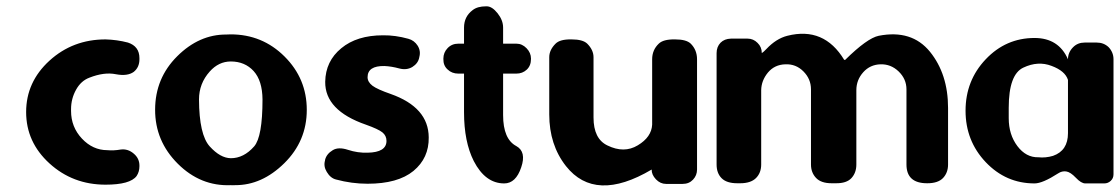

<svg xmlns="http://www.w3.org/2000/svg" viewBox="-20 -565 3471 595"><path d="M412.1 -51.8Q412.1 -51.8 412.1 -49.8Q412.1 -32.7 403.3 -19.5Q383.3 7.3 307.1 7.3Q205.6 7.3 133.3 -58.6Q61 -124.5 61 -217.8Q61 -311 133.3 -377Q205.6 -442.9 307.1 -442.9Q342.8 -441.9 376.5 -433.1Q412.1 -421.4 412.1 -384.8Q412.1 -384.8 412.1 -381.3Q412.1 -356.4 394.5 -342.3Q375 -328.1 338.9 -335Q302.7 -342.3 256.8 -324.2Q231 -314.5 215.8 -287.1Q200.2 -259.3 200.2 -226.6Q200.2 -226.6 200.2 -221.2Q200.2 -171.4 233.9 -135.5Q267.6 -99.6 313 -99.6Q331.5 -97.7 354 -101.6Q376.5 -104.5 394.5 -88.9Q412.1 -74.2 412.1 -51.8Z M695.3 -74.7Q735.4 -74.7 767.6 -111.3Q793.5 -141.1 793.5 -256.8Q793 -314.9 766.1 -344.7Q738.8 -374.5 695.3 -374.5Q657.7 -374.5 629.9 -343.3Q596.7 -306.2 596.7 -256.8Q597.2 -147.5 629.9 -111.3Q662.6 -75.2 695.3 -74.7ZM708.5 8.8Q701.7 9.3 695.3 8.8Q601.6 12.7 531 -57.6Q460.4 -127.9 460.7 -225.3Q460.9 -322.8 529.1 -390.6Q597.2 -458.5 681.6 -458Q688 -458.5 694.8 -458.5Q793 -458.5 861.8 -389.9Q930.7 -321.3 930.7 -224.6Q930.7 -127.9 861.1 -59.3Q791.5 9.3 708.5 8.8Z M987.3 -69.3Q991.7 -87.9 1011.2 -99.6Q1028.8 -110.4 1058.6 -100.6Q1088.4 -90.8 1119.1 -91.8Q1177.7 -92.8 1177.7 -128.4Q1177.7 -144.5 1165 -154.8Q1152.3 -165 1113.8 -178.7Q986.8 -222.7 987.8 -311.5Q988.8 -375.5 1037.6 -415.5Q1085.9 -455.6 1167 -455.6Q1205.1 -456.1 1245.6 -444.8Q1263.7 -439.9 1274.4 -423.3Q1284.7 -406.7 1279.3 -387.7V-387.2Q1275.9 -368.7 1257.8 -357.4Q1239.7 -346.7 1216.8 -353Q1193.4 -359.4 1171.4 -360.4Q1119.1 -361.3 1119.1 -325.7Q1119.1 -311 1134.3 -299.3Q1149.4 -288.1 1190.4 -273.9Q1308.1 -232.4 1308.6 -139.2Q1309.6 -75.2 1261.2 -35.2Q1212.9 4.4 1119.1 4.4Q1069.8 4.4 1021 -8.8Q1003.9 -13.2 992.7 -32.2Q981.9 -49.8 987.3 -67.9Z M1539.1 -208.5Q1539.1 -133.8 1580.1 -112.3Q1611.8 -94.7 1595.2 -46.4Q1578.6 3.4 1542.5 3.4Q1483.9 3.4 1448.2 -65.9Q1418 -125.5 1418 -217.3Q1418 -217.3 1418 -336.9H1400.4Q1380.4 -336.9 1367.2 -349.6Q1353.5 -361.8 1354 -382.3Q1354 -382.3 1354 -383.3Q1354 -402.3 1367.2 -416Q1380.4 -429.7 1400.4 -429.7Q1400.4 -429.7 1418 -429.7V-479.5Q1418 -513.7 1444.8 -533.7Q1459.5 -545.4 1486.3 -545.4Q1486.3 -545.4 1488.3 -545.4Q1504.9 -545.4 1522 -523.9Q1539.1 -502.4 1539.1 -479.5Q1539.1 -479.5 1539.1 -429.7H1580.1Q1598.1 -429.7 1611.8 -415.5Q1625.5 -401.4 1625.5 -383.3Q1625.5 -383.3 1625.5 -382.3Q1625.5 -361.3 1612.3 -349.1Q1599.1 -336.9 1580.1 -336.9Q1580.1 -336.9 1539.1 -336.9Z M1682.1 -210.4Q1682.1 -210.4 1682.1 -387.7Q1682.1 -410.2 1701.7 -429.7Q1715.3 -443.4 1750 -442.9Q1750 -442.9 1751.5 -442.9Q1786.1 -442.9 1799.8 -429.7Q1819.3 -410.2 1819.3 -387.7Q1819.3 -387.7 1819.3 -200.7Q1819.3 -134.8 1862.3 -114.3Q1914.1 -88.9 1956.5 -114.7Q1999 -140.1 2001 -178.7Q2001 -178.7 2001 -179.2V-381.3Q2001 -410.2 2021.5 -429.7Q2035.6 -443.4 2070.8 -442.9Q2070.8 -442.9 2072.3 -442.9Q2106.9 -442.9 2120.6 -429.7Q2140.1 -410.2 2140.1 -381.3Q2140.1 -381.3 2140.1 -39.6Q2140.1 -21.5 2127.7 -8.3Q2115.2 4.9 2095.7 4.9Q2095.7 4.9 2043.9 4.9Q2026.4 4.9 2012.7 -9.3Q1999 -23.9 1999.5 -39.6Q1824.2 64 1733.9 -50.3Q1682.1 -116.2 1682.1 -210.4Z M2918 -230.5Q2918 -230.5 2918 -55.2Q2918 -29.8 2902.3 -13.2Q2886.7 2.9 2854 2.9Q2854 2.9 2853 2.9Q2789.1 2.9 2789.1 -55.2Q2789.1 -55.2 2789.1 -288.1Q2789.1 -320.3 2764.6 -343.8Q2740.7 -366.7 2708.5 -365.7Q2676.3 -364.7 2655.3 -341.3Q2633.8 -317.4 2633.8 -285.6Q2633.8 -285.6 2633.8 -55.2Q2633.8 -29.8 2618.7 -13.2Q2603.5 3.4 2569.8 2.9Q2569.8 2.9 2557.1 2.9Q2524.4 2.9 2508.8 -13.7Q2493.2 -30.3 2493.2 -55.2Q2493.2 -55.2 2493.2 -288.1Q2493.2 -320.3 2469.7 -343.8Q2446.3 -367.2 2413.6 -365.7Q2380.4 -364.7 2359.9 -340.3Q2339.4 -315.4 2338.9 -285.6Q2338.9 -285.6 2338.9 -55.2Q2338.9 -29.3 2322.8 -13.2Q2306.6 2.9 2273.9 2.9Q2273.9 2.9 2264.6 2.9Q2231.9 2.9 2216.3 -12.7Q2200.7 -28.3 2200.7 -55.2Q2200.7 -55.2 2200.7 -400.4Q2200.7 -419.9 2212.9 -432.6Q2225.1 -444.8 2245.1 -445.3Q2245.1 -445.3 2296.9 -445.3Q2314.5 -445.3 2327.6 -432.1Q2340.8 -419.4 2340.8 -400.4Q2346.2 -403.8 2355 -413.1Q2385.3 -445.3 2419.9 -454.1Q2533.7 -482.9 2596.2 -379.4Q2596.2 -379.4 2599.1 -379.4Q2667.5 -446.8 2703.1 -454.1Q2805.2 -474.1 2861.8 -404.8Q2918 -335.4 2918 -230.5Z M3106 -231Q3106 -231 3106 -198.7Q3106 -147.9 3132.8 -112.3Q3159.7 -76.7 3197.8 -77.6Q3220.2 -75.2 3243.2 -82Q3289.6 -98.1 3289.6 -152.3Q3289.6 -152.3 3289.6 -317.4Q3280.8 -345.2 3238.8 -360.8Q3196.8 -377 3151.4 -355.5Q3106 -334.5 3106 -231ZM3034.7 -62.5Q2972.2 -128.4 2972.2 -221.9Q2972.2 -315.4 3034.7 -381.3Q3097.2 -447.3 3186 -447.3Q3260.7 -447.3 3289.6 -381.3Q3289.6 -402.8 3305.7 -418.9Q3319.8 -433.1 3341.3 -433.1Q3341.3 -433.1 3378.9 -433.1Q3400.4 -433.1 3415.5 -418.9Q3430.7 -402.8 3430.7 -381.3Q3430.7 -381.3 3430.7 -24.9Q3430.7 -12.2 3421.9 -4.4Q3413.6 3.4 3401.9 3.4Q3401.9 3.4 3343.3 3.4Q3330.6 3.4 3314 -14.2Q3297.4 -31.7 3284.2 -33.7Q3271 -35.6 3259.3 -27.8Q3210.9 3.4 3186 3.4Q3097.2 3.4 3034.7 -62.5Z"/></svg>

Font: Dyuthi
Style: Regular
Weight: 400
Designer: Hiran Venugopalan, Hussain K H and Suresh P for Sawthanthra Malayalam Computing (SMC)
Version: Version 3.0.0+20221109